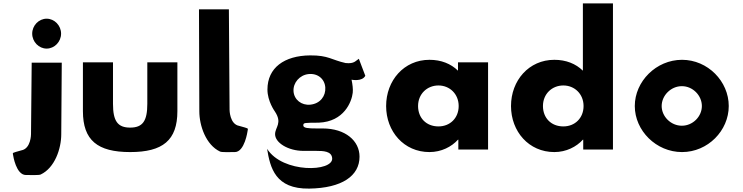

<svg xmlns="http://www.w3.org/2000/svg" viewBox="-20 -880 4370 1130"><path d="M343.5 -511H166.5L162.5 -90C162.5 -90 162.5 -5 105.5 5C47.5 22 54.5 16 57.5 35C57.5 35 74.5 150 132.5 150C164.5 150 208.5 152 219.5 147C302.5 108 340.5 -5 340.5 -90ZM169.5 -682C169.5 -634 208.5 -594 254.5 -594C300.5 -594 339.5 -634 339.5 -682C339.5 -730 300.5 -770 254.5 -770C208.5 -770 169.5 -730 169.5 -682Z M645 -513H468V-226C468 -54 554 15 746 15C938 15 1024 -54 1024 -226V-513H847V-269C847 -168 820 -129 746 -129C672 -129 645 -168 645 -269Z M1151.1 -825 1153.1 -225C1153.1 -140 1192.1 -27 1275.1 12C1286.1 17 1330.1 15 1362.1 15C1420.1 15 1437.1 -109 1437.1 -109C1440.1 -128 1446.1 -122 1388.1 -139C1331.1 -149 1331.1 -234 1331.1 -234L1327.1 -825Z M2092 -534C2072.3 -522.3 2065.8 -503.5 2014 -509C1932 -527 1913 -555 1805 -554C1653 -552.6 1554 -481 1554 -353C1554 -284 1597 -225 1597 -225C1644 -155 1599 -132 1599 -90C1599 -40 1676 8 1766 8H1840C1884 8 1931.4 9.6 1935 51C1942 132 1644 141 1552 -4C1570 107 1600 233 1800 230C1993 227 2096 155 2096 42C2096 -51 2013 -124 1879 -124H1843C1794 -124 1765 -126 1765 -142C1765 -159 1773 -157 1856 -158C2005 -164 2050 -281 2056 -334C2058.4 -354.9 2055 -383 2049 -411C2049 -411 2111 -398 2130 -434ZM1707.5 -343C1704.2 -393 1743.8 -438.4 1795.5 -444C1850.5 -450 1891.2 -415 1894.5 -365C1897.8 -315 1864.8 -270 1806.5 -264C1754.7 -258.7 1710.8 -293 1707.5 -343Z M2440.5 -256C2440.5 -327 2493.5 -377 2560.5 -377C2626.5 -377 2679.5 -327 2679.5 -256C2679.5 -186 2629.5 -136 2560.5 -136C2488.5 -136 2440.5 -186 2440.5 -256ZM2252.5 -256C2252.5 -106 2357.5 15 2507.5 15C2577.5 15 2637.5 -16 2675.5 -58H2677.5V0H2852.5V-513H2675.5V-464C2633.5 -505 2576.5 -528 2507.5 -528C2357.5 -528 2252.5 -406 2252.5 -256Z M3175.5 -256C3175.5 -327 3228.5 -377 3295.5 -377C3361.5 -377 3414.5 -327 3414.5 -256C3414.5 -186 3364.5 -136 3295.5 -136C3223.5 -136 3175.5 -186 3175.5 -256ZM2987.5 -256C2987.5 -106 3092.5 15 3242.5 15C3312.5 15 3372.5 -16 3410.5 -58H3412.5V0H3587.5V-860H3410.5V-464C3368.5 -505 3311.5 -528 3242.5 -528C3092.5 -528 2987.5 -406 2987.5 -256Z M3874.2 -256C3874.2 -317.8 3928.4 -372.9 3993 -372.9C4057.6 -372.9 4110.8 -317.8 4110.8 -256C4110.8 -194.3 4057.6 -140.1 3993 -140.1C3928.4 -140.1 3874.2 -194.3 3874.2 -256ZM3716 -256C3716 -111 3842 15 3994 15C4146 15 4269 -111 4269 -256C4269 -401 4146 -528 3994 -528C3842 -528 3716 -401 3716 -256Z"/></svg>

Font: Sztylet
Style: Bd
Weight: 700
Foundry: Cannot Into Space Fonts, PlusOne Fonts
Version: Version 0.12